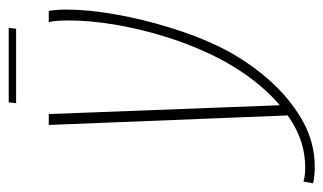

<svg xmlns="http://www.w3.org/2000/svg" viewBox="-251 -456 743 441"><g transform="rotate(-90 120.5 -235.5)"><path d="M-42 116Q-52 116 -62.5 115Q-73 114 -80 112L-76 90Q-69 92 -61.5 93Q-54 94 -44 94Q11 94 59.5 64.5Q108 35 149 -15.5Q190 -66 219 -129Q241 -176 258 -231.5Q275 -287 284.5 -343.5Q294 -400 294 -450Q294 -466 293 -477.5Q292 -489 290 -495H316Q319 -477 319 -454Q319 -404 308 -342Q297 -280 278 -218Q259 -156 235 -106Q206 -46 163 4.5Q120 55 68 85.5Q16 116 -42 116ZM76 57 54 -495H79L100 54ZM104 -570 106 -587H277L275 -570Z"/></g></svg>

Font: Alumni Sans Thin Thin
Style: Italic
Weight: 250
Italic angle: -8°
Version: Version 1.016